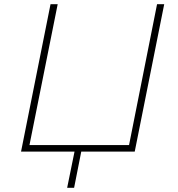

<svg xmlns="http://www.w3.org/2000/svg" viewBox="-20 -720 844 912"><path d="M760 -700 620 0H366L332 172H299L334 0H80L220 -700H254L120 -31H593L726 -700Z"/></svg>

Font: Montserrat ExtraLight
Style: Italic
Weight: 200
Italic angle: -11.3°
Designer: Julieta Ulanovsky
Foundry: Julieta Ulanovsky
Version: Version 9.000; ttfautohint (v1.8.4.7-5d5b)